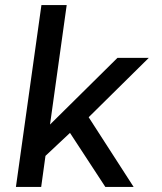

<svg xmlns="http://www.w3.org/2000/svg" viewBox="-20 -740 640 760"><path d="M43 0 144 -720H244L178 -247L445 -511H569L331 -276L509 0H397L257 -214L160 -123L143 0Z"/></svg>

Font: Chivo Mono
Style: Italic
Weight: 400
Italic angle: -8.05°
Monospace: yes
Version: Version 1.008